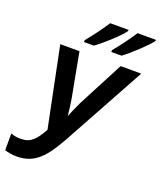

<svg xmlns="http://www.w3.org/2000/svg" viewBox="-168 -1039 964 1154"><g transform="rotate(20 313.5 -462.5)"><path d="M400 -787 399 -775H465C515 -812 598 -890 626 -927L627 -935H509C483 -894 439 -834 400 -787ZM225 -787 224 -775H288C341 -813 424 -889 451 -927L452 -935H334C308 -894 264 -834 225 -787ZM79 10C196 10 254 -62 325 -189L613 -714H481L329 -423C314 -392 299 -356 285 -323C282 -353 277 -397 272 -425L218 -714H95L199 -204C160 -134 130 -98 66 -98C47 -98 24 -100 2 -109V-2C25 6 53 10 79 10Z"/></g></svg>

Font: Noto Sans SemiCondensed SemiBold
Style: Italic
Weight: 600
Width: 4
Italic angle: -12°
Designer: Monotype Design Team
Foundry: Monotype Imaging Inc.
Version: Version 2.013